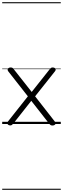

<svg xmlns="http://www.w3.org/2000/svg" viewBox="-20 -1130 574 1750"><path d="M479 -23Q489 -12 487 -3.5Q485 5 476.5 9.5Q468 14 458 14Q448 14 441.5 10Q435 6 428 -3L265 -211L104 -7Q95 4 89 8.5Q83 13 74 13Q58 13 50 2.5Q42 -8 52 -22L234 -252L55 -480Q48 -490 49.5 -498Q51 -506 59 -510.5Q67 -515 77 -515Q87 -515 93.5 -511.5Q100 -508 108 -496L269 -292L429 -494Q438 -506 444 -510.5Q450 -515 459 -515Q471 -515 478.5 -510.5Q486 -506 487.5 -498Q489 -490 481 -480L300 -252ZM0 590H534V600H0ZM0 -20H534V0H0ZM0 -505H534V-500H0ZM0 -1110H534V-1100H0Z"/></svg>

Font: Playwrite FR Moderne Guides
Style: Regular
Weight: 400
Designer: Veronika Burian, José Scaglione
Foundry: TypeTogether
Version: Version 1.003